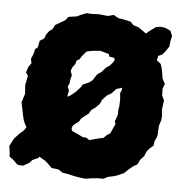

<svg xmlns="http://www.w3.org/2000/svg" viewBox="-44 -559 594 619"><g transform="rotate(5 253.0 -249.0)"><path d="M5 -32 4 -46 1 -66 12 -87 16 -93 31 -109 43 -119 51 -131 46 -139 40 -153 37 -166 33 -186 28 -209 37 -238 35 -265 37 -276 41 -296 34 -307 40 -325 49 -338 46 -351 54 -371 56 -383 65 -391 69 -412 83 -421 88 -434 97 -446 107 -453 114 -467 133 -478 145 -485 155 -497 182 -501 194 -507 212 -514 229 -513 252 -514 281 -511 300 -516 315 -507 334 -504 356 -499 365 -489 383 -483 396 -474 407 -466 408 -465 416 -472 439 -489 454 -491 469 -489 486 -481 493 -464 489 -448 487 -430 475 -412 466 -402 454 -397 451 -382 464 -372 468 -360 471 -346 474 -326 483 -309 477 -292 478 -270 485 -256 481 -225 483 -205 482 -192 476 -173 475 -159 474 -139 466 -121 464 -107 452 -97 443 -86 437 -71 425 -58 418 -43 404 -35 390 -23 377 -11 360 -3 345 2 326 6 313 13H294L274 15L255 18L237 16L219 13L197 8L179 5L166 -4L143 -7L132 -18L121 -28L105 -37L102 -40L97 -35L79 -27L71 -18L50 -6L32 -8L19 -21ZM177 -260 173 -240 186 -247 201 -260 213 -273 220 -284 239 -292 250 -300 258 -313 264 -321 277 -330 289 -344 301 -352 309 -361 315 -370 314 -378 297 -381 295 -389 266 -397 243 -395 223 -391 210 -376 202 -364 193 -359 190 -347 182 -337 177 -325 182 -310 179 -300 177 -284 172 -273ZM256 -107 285 -115 301 -118 310 -127 322 -135 329 -151 336 -166 333 -175 337 -185 341 -198V-214L343 -222L344 -247L342 -266L347 -278V-286L346 -284L329 -279L315 -264L300 -255L286 -240L280 -227L270 -216L254 -204L247 -192L235 -183L223 -173L219 -165L200 -150L196 -141L198 -132L222 -121L234 -115L246 -114Z"/></g></svg>

Font: Winky Rough SemiBold
Style: Regular
Weight: 600
Designer: Simon Atzbach
Foundry: typofactur
Version: Version 1.206; ttfautohint (v1.8.4.7-5d5b)